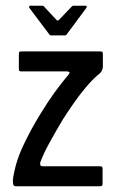

<svg xmlns="http://www.w3.org/2000/svg" viewBox="-20 -652 407 672"><path d="M25 -23Q33 -81 59.5 -138.5Q86 -196 122 -254Q146 -294 171.5 -329Q197 -364 220 -391Q223 -395 223.5 -397.5Q224 -400 217 -402H56Q51 -402 48.5 -403.5Q46 -405 46 -411V-462Q46 -470 48.5 -471Q51 -472 57 -472H329Q338 -472 339 -469.5Q340 -467 340 -459V-417Q340 -412 336 -404Q332 -396 323 -390Q303 -373 281 -347Q259 -321 238.5 -291.5Q218 -262 200 -234Q175 -192 153.5 -153Q132 -114 121 -84Q120 -80 121 -75Q122 -70 131 -70H330Q336 -70 337.5 -68Q339 -66 339 -59V-9Q339 -3 336 -1.5Q333 0 326 0H37Q30 0 27.5 -3.5Q25 -7 25 -23ZM160 -528Q155 -528 153 -531L83 -624Q81 -627 82 -629.5Q83 -632 86 -632H128Q133 -632 135 -628L178 -582Q182 -578 186 -582L230 -628Q233 -632 237 -632H279Q283 -632 283.5 -629.5Q284 -627 282 -624L213 -531Q211 -528 206 -528Z"/></svg>

Font: Glory Medium
Style: Regular
Weight: 500
Designer: Robert Leuschke
Foundry: Robert Leuschke
Version: Version 1.011